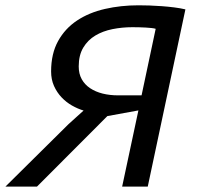

<svg xmlns="http://www.w3.org/2000/svg" viewBox="-64 -690 741 710"><path d="M482.4 0H387.7L447.8 -281.7L333 -260.7L72.8 0H-43.9L189.5 -231L245.1 -281.2Q223.6 -287.6 202.1 -299.8Q180.7 -312 163.6 -330.1Q146.5 -348.1 135.7 -372.1Q125 -396 125 -425.8Q125 -491.7 150.9 -538.3Q176.8 -585 221.2 -614.3Q265.6 -643.6 324.2 -657Q382.8 -670.4 448.2 -670.4Q465.8 -670.4 488.3 -669.7Q510.7 -668.9 534.2 -667.2Q557.6 -665.5 580.6 -662.6Q603.5 -659.7 621.6 -655.3ZM425.3 -589.4Q387.7 -589.4 352.1 -582.3Q316.4 -575.2 288.6 -558.6Q260.7 -542 243.9 -513.9Q227.1 -485.8 227.1 -444.3Q227.1 -417 238.3 -397Q249.5 -377 269.3 -363.8Q289.1 -350.6 315.4 -344Q341.8 -337.4 372.6 -337.4H459.5L511.7 -583.5Q505.4 -585.4 495.8 -586.4Q486.3 -587.4 474.9 -588.1Q463.4 -588.9 450.4 -589.1Q437.5 -589.4 425.3 -589.4Z"/></svg>

Font: PT Astra Sans
Style: Italic
Weight: 400
Italic angle: -16°
Designer: A.Korolkova, I. Chaeva
Foundry: ParaType Ltd
Version: Version 1.001; ttfautohint (v1.6)